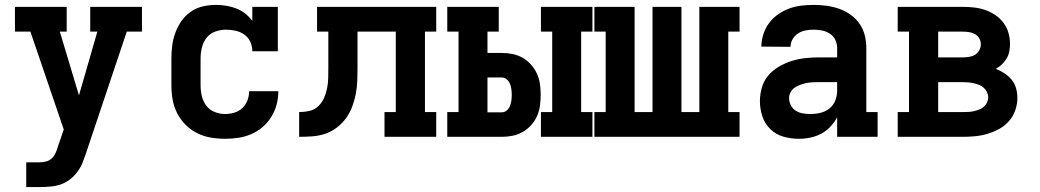

<svg xmlns="http://www.w3.org/2000/svg" viewBox="-20 -558 4240 783"><path d="M87 205V104H139Q154 104 168 100.5Q182 97 192 87Q202 77 207.5 64Q213 51 217 37L240 -30L104 -429H41V-530H252V-429H224L302 -169L377 -429H348V-530H559V-429H497L330 69Q326 79 322.5 89.5Q319 100 315 110Q304 134 286 154.5Q268 175 244 187Q220 199 193 202Q166 205 139 205Z M898 8Q868 8 839 3Q810 -2 784 -15Q758 -28 737 -49Q716 -70 702.5 -96.5Q689 -123 684 -152Q679 -181 679 -210V-320Q679 -347 682.5 -373.5Q686 -400 695.5 -425.5Q705 -451 720.5 -473Q736 -495 758.5 -510.5Q781 -526 807.5 -532Q834 -538 861 -538Q882 -538 903 -534.5Q924 -531 943.5 -523.5Q963 -516 979.5 -503Q996 -490 1009 -473V-530H1113V-349H1009Q1009 -369 1001 -387Q993 -405 977 -416.5Q961 -428 941.5 -432.5Q922 -437 903 -437Q880 -437 858.5 -429.5Q837 -422 823 -404.5Q809 -387 803.5 -364.5Q798 -342 798 -320V-210Q798 -188 803 -166.5Q808 -145 821 -127.5Q834 -110 855 -101.5Q876 -93 898 -93Q917 -93 935.5 -98.5Q954 -104 968 -117Q982 -130 989 -148.5Q996 -167 996 -186Q996 -186 996 -186Q996 -186 996 -186H1115Q1115 -186 1115 -186Q1115 -186 1115 -186Q1115 -158 1108 -131.5Q1101 -105 1086.5 -81.5Q1072 -58 1051 -40Q1030 -22 1004.5 -11Q979 0 952 4Q925 8 898 8Z M1200 0V-101Q1221 -101 1241.5 -105.5Q1262 -110 1277.5 -124.5Q1293 -139 1301.5 -158.5Q1310 -178 1314 -198.5Q1318 -219 1318.5 -240Q1319 -261 1319 -282V-429H1273V-530H1759V-429H1713V-101H1759V0H1548V-101H1594V-429H1438V-283Q1438 -256 1437 -229Q1436 -202 1431 -175.5Q1426 -149 1416.5 -123.5Q1407 -98 1391.5 -76.5Q1376 -55 1354 -38Q1332 -21 1306.5 -12.5Q1281 -4 1254 -2Q1227 0 1200 0Z M2186 0V-101H2232V-429H2186V-530H2396V-429H2350V-101H2396V0ZM1804 0V-101H1850V-429H1804V-530H2014V-429H1968V-342H2027Q2049 -342 2071 -337.5Q2093 -333 2112 -322Q2131 -311 2146 -294Q2161 -277 2170 -257Q2179 -237 2182 -215Q2185 -193 2185 -171Q2185 -149 2182 -127Q2179 -105 2170 -84.5Q2161 -64 2146 -47.5Q2131 -31 2112 -20Q2093 -9 2071 -4.5Q2049 0 2027 0ZM1968 -100H2027Q2038 -100 2047 -108Q2056 -116 2060 -126.5Q2064 -137 2065.5 -148.5Q2067 -160 2067 -171Q2067 -182 2065.5 -193.5Q2064 -205 2060 -215.5Q2056 -226 2047 -234Q2038 -242 2027 -242H1968Z M2404 0V-101H2450V-429H2404V-530H2568V-101H2641V-530H2759V-101H2832V-530H2996V-429H2950V-101H2996V0Z M3238 8Q3206 8 3175.5 -0.5Q3145 -9 3122 -31Q3099 -53 3089 -83.5Q3079 -114 3079 -145Q3079 -173 3087 -201Q3095 -229 3113.5 -250.5Q3132 -272 3157 -286.5Q3182 -301 3209 -309.5Q3236 -318 3264.5 -321Q3293 -324 3321 -324H3394V-362Q3394 -380 3386.5 -395.5Q3379 -411 3364.5 -420.5Q3350 -430 3333 -433.5Q3316 -437 3298 -437Q3282 -437 3265.5 -434Q3249 -431 3235 -422Q3221 -413 3212.5 -398.5Q3204 -384 3204 -367Q3204 -367 3204 -367Q3204 -367 3204 -367L3085 -368Q3085 -368 3085 -368Q3085 -368 3085 -368Q3085 -393 3093 -418Q3101 -443 3116 -463.5Q3131 -484 3152.5 -499Q3174 -514 3198 -523Q3222 -532 3247.5 -535Q3273 -538 3298 -538Q3325 -538 3351 -534.5Q3377 -531 3401.5 -522.5Q3426 -514 3448 -498.5Q3470 -483 3485 -461.5Q3500 -440 3506.5 -414.5Q3513 -389 3513 -362V-101H3559V0H3394V-80Q3383 -59 3366.5 -41.5Q3350 -24 3329.5 -13Q3309 -2 3285.5 3Q3262 8 3238 8ZM3285 -93Q3306 -93 3326.5 -98Q3347 -103 3363 -116Q3379 -129 3386.5 -148.5Q3394 -168 3394 -189V-223H3321Q3308 -223 3295 -222.5Q3282 -222 3269.5 -219.5Q3257 -217 3244.5 -212.5Q3232 -208 3221.5 -201Q3211 -194 3204.5 -182.5Q3198 -171 3198 -158Q3198 -142 3205.5 -128Q3213 -114 3226 -106Q3239 -98 3254.5 -95.5Q3270 -93 3285 -93Z M3641 0V-101H3687V-429H3641V-530H3907Q3930 -530 3952.5 -527.5Q3975 -525 3997 -517.5Q4019 -510 4038.5 -497Q4058 -484 4072 -465.5Q4086 -447 4092.5 -424.5Q4099 -402 4099 -379Q4099 -364 4096 -348.5Q4093 -333 4085.5 -320Q4078 -307 4066.5 -296Q4055 -285 4041 -277Q4060 -270 4076.5 -259Q4093 -248 4105.5 -233Q4118 -218 4123.5 -198.5Q4129 -179 4129 -159Q4129 -133 4120.5 -108.5Q4112 -84 4095 -64.5Q4078 -45 4055.5 -32.5Q4033 -20 4008 -12.5Q3983 -5 3957.5 -2.5Q3932 0 3907 0ZM3806 -324H3907Q3919 -324 3932 -326Q3945 -328 3956 -334.5Q3967 -341 3973.5 -353Q3980 -365 3980 -377Q3980 -390 3973.5 -401.5Q3967 -413 3956 -419Q3945 -425 3932 -427Q3919 -429 3907 -429H3806ZM3806 -101H3907Q3918 -101 3929 -101.5Q3940 -102 3951 -104.5Q3962 -107 3972.5 -111Q3983 -115 3991.5 -122Q4000 -129 4005 -139.5Q4010 -150 4010 -161Q4010 -172 4005 -182.5Q4000 -193 3991.5 -200.5Q3983 -208 3972.5 -212Q3962 -216 3951 -218.5Q3940 -221 3929 -222Q3918 -223 3907 -223H3806Z"/></svg>

Font: Iosevka Slab Extended
Style: Bold
Weight: 700
Width: 7
Monospace: yes
Designer: Belleve Invis
Foundry: Belleve Invis
Version: Version 11.1.0; ttfautohint (v1.8.3)